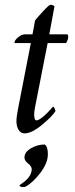

<svg xmlns="http://www.w3.org/2000/svg" viewBox="-20 -545 311 793"><path d="M81.1 105.5Q81.1 83 107.9 67.4Q134.8 51.8 165 51.8Q177.7 61.5 177.7 91.8Q177.7 128.4 146.5 169.2Q115.2 210 85.9 225.6Q84 227.5 78.1 227.5Q60.5 227.5 60.5 220.7Q60.5 219.2 71.3 212.4Q82 205.6 94.5 192.1Q106.9 178.7 110.4 161.1Q112.3 151.4 108.2 143.8Q104 136.2 97.9 131.8Q91.8 127.4 86.4 120.6Q81.1 113.8 81.1 105.5ZM114.3 -403.3 125 -460.9Q136.7 -475.6 159.9 -500.5Q183.1 -525.4 188.5 -525.4Q197.3 -525.4 205.1 -519.5L183.6 -403.3H256.8Q261.7 -403.3 261.7 -391.6Q261.7 -381.3 252.9 -367.2H176.8L125 -103.5Q121.1 -84 121.1 -72.3Q121.1 -47.9 130.9 -47.9Q135.7 -47.9 142.8 -52Q149.9 -56.2 157 -62Q164.1 -67.9 171.6 -75.2Q179.2 -82.5 184.6 -88.4Q189.9 -94.2 194.3 -99.6L199.2 -104.5Q201.7 -104.5 205.3 -97.4Q209 -90.3 209 -85.9Q196.8 -65.4 154.1 -29.8Q111.3 5.9 81.1 5.9Q65.9 5.9 56.9 -8.3Q47.9 -22.5 47.9 -44.9Q47.9 -61 54.7 -96.7L107.4 -367.2H42Q40 -367.2 40 -370.1Q40 -378.4 54.7 -390.9Q69.3 -403.3 85 -403.3Z"/></svg>

Font: Crimson
Style: Italic
Weight: 400
Italic angle: -11°
Version: Version 0.8